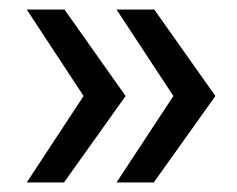

<svg xmlns="http://www.w3.org/2000/svg" viewBox="-20 -469 497 402"><path d="M114 -87H36L155 -268L36 -449H115L243 -268ZM302 -87H224L343 -268L224 -449H303L431 -268Z"/></svg>

Font: Mulish ExtraLight Medium
Style: Regular
Weight: 500
Version: Version 3.603